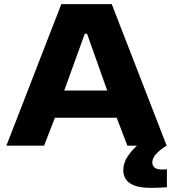

<svg xmlns="http://www.w3.org/2000/svg" viewBox="-20 -708 840 933"><path d="M11 0 278 -688H523L790 0H599L547 -136H247L194 0ZM292 -268H501L403 -544H392ZM717 205Q662 205 632 193Q602 181 590.5 161.5Q579 142 579 119Q579 84 601 51Q623 18 657 -10L790 0Q766 13 743.5 35Q721 57 720 81Q720 96 731 106Q742 116 771 116Q774 116 779 115.5Q784 115 791 114V202Q776 203 755 204Q734 205 717 205Z"/></svg>

Font: Saira Expanded
Style: Bold
Weight: 700
Width: 7
Designer: Hector Gatti with collaboration of the Omnibus-Type team
Foundry: Omnibus-Type
Version: Version 1.100; ttfautohint (v1.8.3)